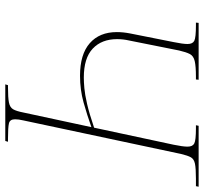

<svg xmlns="http://www.w3.org/2000/svg" viewBox="-72 -712 754 709"><g transform="rotate(-90 304.5 -357.0)"><path d="M348 -714 345 -704H337Q299 -704 281 -700.5Q263 -697 256 -685Q249 -673 244 -647L190 -396Q235 -412 281.5 -425Q328 -438 380 -438Q459 -438 500 -402Q541 -366 541 -302Q541 -279 536 -253L504 -92Q497 -58 497 -41Q497 -22 509 -16Q521 -10 566 -10H576L575 0H365L366 -10H376Q415 -10 434 -14.5Q453 -19 460 -32.5Q467 -46 473 -72L510 -257Q515 -279 515 -301Q515 -358 480 -391Q445 -424 373 -424Q357 -424 334 -422Q311 -420 276 -412Q241 -404 188 -386L125 -92Q118 -58 118 -41Q118 -22 130 -16Q142 -10 185 -10H197L195 0H-30L-28 -10H0Q37 -10 54.5 -13.5Q72 -17 78.5 -28.5Q85 -40 91 -65L215 -648Q219 -665 219 -678Q219 -697 204 -700.5Q189 -704 148 -704H136L139 -714Z"/></g></svg>

Font: Noto Serif Display SemiCondensed Thin
Style: Italic
Weight: 100
Width: 4
Italic angle: -12°
Designer: Monotype Design Team
Foundry: Monotype Imaging Inc.
Version: Version 2.009